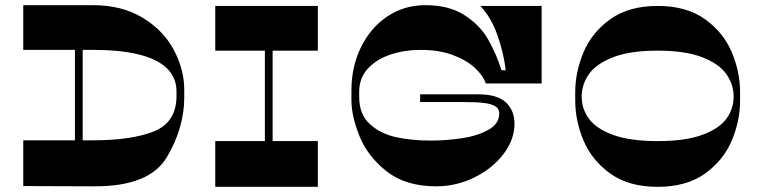

<svg xmlns="http://www.w3.org/2000/svg" viewBox="-20 -723 2944 743"><path d="M270 -548H300V-146H270ZM340 -703Q451 -703 531 -655Q611 -607 652 -531Q693 -455 693 -375V-346Q693 -228 625.5 -114.5Q558 -1 344 -2L70 -3V-180H340Q490 -180 576.5 -215Q663 -250 663 -352V-369Q663 -423 625.5 -459Q588 -495 516 -512.5Q444 -530 340 -530H70V-703Z M1005 -588H1035V-146H1005ZM1210 -177V0H813V-177ZM1210 -700V-527H813V-700Z M1607 -530Q1546 -530 1491.5 -512Q1437 -494 1403.5 -457.5Q1370 -421 1370 -368V-348Q1370 -280 1411.5 -242.5Q1453 -205 1513.5 -192Q1574 -179 1647 -179Q1704 -179 1764 -187.5Q1824 -196 1868 -219.5Q1912 -243 1912 -284Q1912 -302 1897 -311.5Q1882 -321 1853.5 -324.5Q1825 -328 1780 -328H1606V-358H1830Q1905 -358 1938 -326.5Q1971 -295 1971 -244Q1971 -183 1928.5 -127Q1886 -71 1816 -36.5Q1746 -2 1668 -2Q1549 -2 1475.5 -60.5Q1402 -119 1371 -196.5Q1340 -274 1340 -335V-374Q1340 -465 1377 -540.5Q1414 -616 1479 -659.5Q1544 -703 1626 -703Q1717 -703 1776.5 -665Q1836 -627 1867.5 -573Q1899 -519 1921 -451H1937Q1930 -514 1906 -584Q1882 -654 1839 -700H2076V-400H1860Q1850 -430 1818 -460Q1786 -490 1732.5 -510Q1679 -530 1607 -530Z M2844 -334Q2844 -256 2812 -179.5Q2780 -103 2708.5 -51.5Q2637 0 2525 0Q2413 0 2341.5 -51.5Q2270 -103 2238 -179.5Q2206 -256 2206 -334V-366Q2206 -444 2238 -520.5Q2270 -597 2341.5 -648.5Q2413 -700 2525 -700Q2637 -700 2708.5 -648.5Q2780 -597 2812 -520.5Q2844 -444 2844 -366ZM2525 -177Q2632 -177 2697.5 -201Q2763 -225 2791 -263.5Q2819 -302 2819 -349Q2819 -396 2791 -436Q2763 -476 2697.5 -501.5Q2632 -527 2525 -527Q2418 -527 2352.5 -501.5Q2287 -476 2259 -436Q2231 -396 2231 -349Q2231 -302 2259 -263.5Q2287 -225 2352.5 -201Q2418 -177 2525 -177Z"/></svg>

Font: Space Cowgirl
Style: Regular
Weight: 400
Designer: Valery Marier
Foundry: Valery Marier
Version: Version 1.000